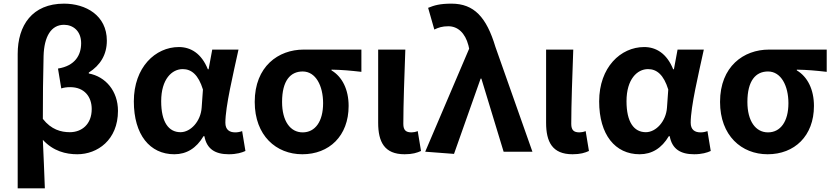

<svg xmlns="http://www.w3.org/2000/svg" viewBox="-20 -832 4567 1053"><path d="M77 201H226C223 112 219 27 215 -65C272 -3 341 14 404 14C514 14 627 -64 627 -224C627 -333 559 -412 467 -429V-434C530 -474 566 -532 566 -609C566 -748 450 -812 331 -812C157 -812 77 -693 77 -536ZM363 -107C315 -107 261 -121 215 -180C215 -297 216 -410 219 -525C222 -631 260 -696 331 -696C380 -696 425 -663 425 -595C425 -530 392 -471 298 -456L316 -347C331 -352 347 -354 365 -354C443 -354 483 -301 483 -234C483 -150 428 -107 363 -107Z M936 14C1003 14 1057 -19 1096 -85H1101C1114 -14 1161 14 1235 14C1277 14 1307 5 1326 -4L1308 -113C1295 -108 1282 -106 1270 -106C1239 -106 1216 -120 1216 -159C1216 -248 1259 -426 1288 -560H1144L1124 -452H1120C1085 -539 1026 -574 961 -574C832 -574 714 -463 714 -276C714 -93 802 14 936 14ZM970 -107C905 -107 864 -162 864 -277C864 -398 923 -453 982 -453C1030 -453 1068 -422 1093 -341L1086 -242C1081 -167 1026 -107 970 -107Z M1638 14C1785 14 1892 -86 1892 -251C1892 -341 1857 -411 1798 -446V-450C1857 -449 1900 -445 1962 -438V-560H1645C1507 -560 1377 -468 1377 -273C1377 -88 1495 14 1638 14ZM1640 -106C1572 -106 1527 -168 1527 -273C1527 -390 1573 -440 1640 -440C1712 -440 1752 -361 1752 -266C1752 -165 1708 -106 1640 -106Z M2199 14C2242 14 2267 6 2289 -4L2271 -113C2259 -108 2246 -106 2237 -106C2207 -106 2192 -117 2192 -153C2192 -258 2198 -423 2203 -560H2054V-159C2054 -54 2088 14 2199 14Z M2470 12 2616 -401H2620L2742 0H2900L2697 -575C2648 -738 2580 -812 2456 -812C2393 -812 2362 -803 2328 -789L2362 -670C2385 -681 2405 -688 2439 -688C2490 -688 2531 -652 2549 -583L2553 -565L2312 0Z M3120 14C3163 14 3188 6 3210 -4L3192 -113C3180 -108 3167 -106 3158 -106C3128 -106 3113 -117 3113 -153C3113 -258 3119 -423 3124 -560H2975V-159C2975 -54 3009 14 3120 14Z M3488 14C3555 14 3609 -19 3648 -85H3653C3666 -14 3713 14 3787 14C3829 14 3859 5 3878 -4L3860 -113C3847 -108 3834 -106 3822 -106C3791 -106 3768 -120 3768 -159C3768 -248 3811 -426 3840 -560H3696L3676 -452H3672C3637 -539 3578 -574 3513 -574C3384 -574 3266 -463 3266 -276C3266 -93 3354 14 3488 14ZM3522 -107C3457 -107 3416 -162 3416 -277C3416 -398 3475 -453 3534 -453C3582 -453 3620 -422 3645 -341L3638 -242C3633 -167 3578 -107 3522 -107Z M4190 14C4337 14 4444 -86 4444 -251C4444 -341 4409 -411 4350 -446V-450C4409 -449 4452 -445 4514 -438V-560H4197C4059 -560 3929 -468 3929 -273C3929 -88 4047 14 4190 14ZM4192 -106C4124 -106 4079 -168 4079 -273C4079 -390 4125 -440 4192 -440C4264 -440 4304 -361 4304 -266C4304 -165 4260 -106 4192 -106Z"/></svg>

Font: Noto Sans CJK TC
Style: Bold
Weight: 700
Designer: Ryoko NISHIZUKA 西塚涼子 (kana, bopomofo & ideographs); Paul D. Hunt (Latin, Greek & Cyrillic); Sandoll Communications 산돌커뮤니
Foundry: Adobe
Version: Version 2.004;hotconv 1.0.118;makeotfexe 2.5.65603